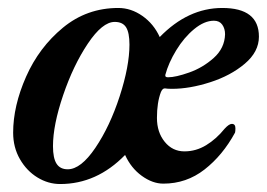

<svg xmlns="http://www.w3.org/2000/svg" viewBox="-20 -447 670 482"><path d="M13 -114Q13 -181 45.5 -254.5Q78 -328 138 -377.5Q198 -427 277 -427Q309 -427 337.5 -407Q366 -387 381 -354Q452 -427 538 -427Q630 -427 630 -355Q630 -317 594.5 -287Q559 -257 507.5 -240.5Q456 -224 412 -224Q400 -224 395 -225H393Q388 -225 384 -216Q374 -190 374 -151Q374 -115 393.5 -91Q413 -67 443 -67Q472 -67 497.5 -82.5Q523 -98 544 -124Q555 -136 562 -136Q571 -136 571 -125Q571 -117 570 -114Q539 -57 493.5 -21.5Q448 14 390 14Q363 14 336 -5.5Q309 -25 294 -58Q223 15 131 15Q101 15 74 -1.5Q47 -18 30 -47.5Q13 -77 13 -114ZM545 -361Q545 -375 538 -385Q531 -395 517 -395Q493 -395 467.5 -374Q442 -353 422.5 -321Q403 -289 395 -259V-257Q395 -253 402 -253Q421 -253 455 -265Q489 -277 516.5 -301.5Q544 -326 545 -361ZM305 -335Q305 -365 296.5 -378.5Q288 -392 268 -392Q237 -392 200.5 -337.5Q164 -283 138.5 -208Q113 -133 113 -80Q113 -50 122 -36Q131 -22 150 -22Q183 -22 219.5 -76Q256 -130 280.5 -205.5Q305 -281 305 -335Z"/></svg>

Font: EB Garamond SemiBold
Style: Italic
Weight: 600
Italic angle: -17.2°
Designer: Georg Duffner and Octavio Pardo
Foundry: Georg Duffner
Version: Version 1.000